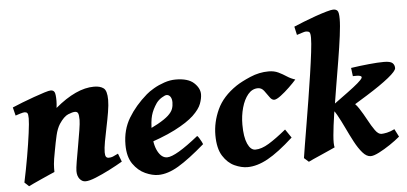

<svg xmlns="http://www.w3.org/2000/svg" viewBox="-49 -782 1909 900"><g transform="rotate(-5 905.5 -332.5)"><path d="M496.6 -59.1Q469.2 -43 434.3 -25.1Q399.4 -7.3 368.2 5.4Q336.9 18.1 319.3 18.1Q303.7 18.1 292.2 4.2Q280.8 -9.8 280.8 -33.7Q280.8 -45.9 286.1 -78.1Q291.5 -110.4 298.6 -149.4Q305.7 -188.5 311 -222.2Q316.4 -255.9 316.4 -271Q316.4 -293 312.7 -301.8Q309.1 -310.5 297.9 -310.5Q286.1 -310.5 265.6 -302Q245.1 -293.5 223.1 -260.3Q210 -239.3 202.9 -208.7Q195.8 -178.2 188 -134.8Q180.2 -94.7 178.7 -75.7Q177.2 -56.6 177.7 -38.1Q171.4 -35.6 153.8 -27.8Q136.2 -20 115 -10.5Q93.8 -1 76.4 7.1Q59.1 15.1 53.7 18.1L33.2 -1Q45.9 -60.5 56.4 -121.1Q66.9 -181.6 73.2 -229.7Q79.6 -277.8 79.6 -298.8Q79.6 -319.3 75.2 -324.2Q70.8 -329.1 62.5 -329.1Q56.2 -329.1 41 -324.5Q25.9 -319.8 19.5 -317.4L9.8 -356.4Q28.8 -364.7 56.6 -375.5Q84.5 -386.2 113 -396.5Q141.6 -406.7 163.6 -413.6Q185.5 -420.4 193.4 -420.4Q206.1 -420.4 211.2 -410.9Q216.3 -401.4 216.3 -369.6Q216.3 -355.5 213.9 -336.4Q314 -420.4 397 -420.4Q425.8 -420.4 441.9 -408.4Q458 -396.5 458 -353Q458 -329.6 452.4 -295.9Q446.8 -262.2 439.2 -226.3Q431.6 -190.4 426 -159.2Q420.4 -127.9 420.4 -109.4Q420.4 -94.2 424.6 -88.4Q428.7 -82.5 437.5 -82.5Q447.8 -82.5 456.5 -85.9Q465.3 -89.4 481.9 -97.7Z M894 -341.3Q894 -321.8 884.8 -296.9Q875.5 -272 845.5 -243.4Q815.4 -214.8 754.9 -183.8Q694.3 -152.8 591.8 -121.1L588.9 -176.3Q646 -201.2 679.7 -220Q713.4 -238.8 730 -254.2Q746.6 -269.5 752 -284.2Q757.3 -298.8 757.3 -315.4Q757.3 -332 750.5 -341.8Q743.7 -351.6 732.4 -351.6Q725.6 -351.6 710.2 -342.3Q694.8 -333 684.1 -318.8Q664.6 -290.5 656.7 -262.7Q648.9 -234.9 648.9 -185.5Q648.9 -127 666.5 -93.8Q684.1 -60.5 710.4 -60.5Q750 -60.5 858.9 -147.9Q862.3 -146 867.9 -137Q873.5 -127.9 878.2 -118.9Q882.8 -109.9 883.3 -107.4Q809.6 -43.5 758.1 -12.7Q706.5 18.1 661.6 18.1Q633.8 18.1 600.8 3.2Q567.9 -11.7 544.2 -45.4Q520.5 -79.1 520.5 -135.7Q520.5 -206.5 553.5 -261.2Q586.4 -315.9 641.1 -363.3Q654.3 -375 677.2 -388.4Q700.2 -401.9 727.5 -411.1Q754.9 -420.4 781.2 -420.4Q839.4 -420.4 866.7 -395.3Q894 -370.1 894 -341.3Z M1340.3 -371.6Q1327.6 -356.9 1306.6 -336.7Q1285.6 -316.4 1265.1 -301Q1244.6 -285.6 1233.9 -285.6Q1222.2 -285.6 1212.2 -300.8Q1202.1 -315.9 1190.4 -331.1Q1178.7 -346.2 1162.1 -346.2Q1134.8 -346.2 1115.2 -322.8Q1095.7 -299.3 1085.2 -261.7Q1074.7 -224.1 1074.7 -182.1Q1074.7 -124 1088.9 -92.3Q1103 -60.5 1125.5 -60.5Q1154.3 -60.5 1189.2 -81.8Q1224.1 -103 1272 -142.1Q1274.4 -139.2 1280.3 -130.1Q1286.1 -121.1 1292 -112.8Q1297.9 -104.5 1299.3 -102.1Q1229 -38.1 1178 -10Q1127 18.1 1081.5 18.1Q1053.2 18.1 1021.2 3.7Q989.3 -10.7 966.8 -46.1Q944.3 -81.5 944.3 -144.5Q944.3 -205.1 971.2 -263.9Q998 -322.8 1064 -367.2Q1088.9 -383.8 1131.6 -402.1Q1174.3 -420.4 1218.8 -420.4Q1244.6 -420.4 1264.4 -410.9Q1284.2 -401.4 1302 -389.6Q1319.8 -377.9 1340.3 -371.6Z M1811 -384.3Q1811 -371.1 1772.9 -340.3Q1734.9 -309.6 1667.5 -267.6L1574.7 -210.4L1492.2 -226.1L1579.6 -290Q1642.1 -335.9 1650.1 -351.1Q1658.2 -366.2 1610.4 -363.8L1605.5 -402.8Q1648.4 -409.2 1690.4 -413.3Q1732.4 -417.5 1760.7 -417.5Q1791 -417.5 1801 -408.4Q1811 -399.4 1811 -384.3ZM1572.3 -636.2Q1572.3 -607.4 1565.7 -556.6Q1559.1 -505.9 1548.8 -443.8Q1538.6 -381.8 1527.6 -317.1Q1516.6 -252.4 1507.8 -194.8Q1499 -137.2 1495.4 -95.7Q1491.7 -54.2 1496.1 -38.6Q1489.7 -35.6 1471.9 -27.6Q1454.1 -19.5 1432.4 -10Q1410.6 -0.5 1393.1 7.3Q1375.5 15.1 1370.1 18.1L1348.6 -1Q1351.1 -18.6 1357.9 -59.6Q1364.7 -100.6 1374 -156Q1383.3 -211.4 1393.1 -272.2Q1402.8 -333 1411.4 -390.1Q1419.9 -447.3 1425.3 -492.2Q1430.7 -537.1 1430.7 -559.6Q1430.7 -582 1425.5 -586.7Q1420.4 -591.3 1409.2 -591.3Q1403.8 -591.3 1388.9 -586.4Q1374 -581.5 1366.2 -579.1L1357.4 -618.7Q1376.5 -627 1404.3 -637.9Q1432.1 -648.9 1461.2 -659.2Q1490.2 -669.4 1513.4 -676Q1536.6 -682.6 1545.9 -682.6Q1558.6 -682.6 1565.4 -675.3Q1572.3 -668 1572.3 -636.2ZM1801.3 -62.5Q1781.7 -45.9 1754.2 -27.3Q1726.6 -8.8 1701.2 4.2Q1675.8 17.1 1661.6 17.1Q1642.1 17.1 1623.5 -4.2Q1605 -25.4 1587.6 -58.1Q1570.3 -90.8 1554 -125.5Q1537.6 -160.2 1522.2 -187.7Q1506.8 -215.3 1492.2 -226.1L1589.8 -248Q1609.9 -236.3 1627.2 -209.7Q1644.5 -183.1 1660.2 -153.8Q1675.8 -124.5 1690.7 -103.5Q1705.6 -82.5 1720.7 -82.5Q1730 -82.5 1746.6 -85.9Q1763.2 -89.4 1782.7 -99.1Z"/></g></svg>

Font: Dai Banna SIL
Style: Bold Italic
Weight: 700
Italic angle: -11°
Designer: Victor Gaultney
Foundry: SIL International
Version: Version 4.000